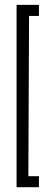

<svg xmlns="http://www.w3.org/2000/svg" viewBox="-20 -742 226 797"><path d="M48.8 35.2V-721.7H141.6V-675.8H100.6L97.7 -10.7H141.6V35.2Z"/></svg>

Font: Post No Bills Jaffna
Style: Regular
Weight: 400
Designer: Kosala Senevirathne, Siva Puranthara, Lasantha Premarathna, Tharique Azeez
Foundry: Mooniak
Version: Version 1.220 ; ttfautohint (v1.6)